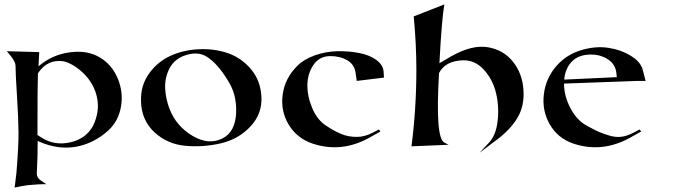

<svg xmlns="http://www.w3.org/2000/svg" viewBox="-20 -660 3038 866"><path d="M154 -361Q214 -413 294.5 -424Q375 -435 432 -400Q486 -367 511.5 -305Q537 -243 525.5 -178Q514 -113 468 -71Q402 -12 322 2Q242 16 157 -21L150 -25Q150 49 146 121Q145 141 164 154L189 171Q160 170 107 175Q83 178 46 186L54 121Q64 1 63.5 -62.5Q63 -126 56.5 -228Q50 -330 50 -364Q50 -380 29 -407L11 -429L157 -425L154 -368ZM149 -51 168 -39Q226 -2 297 -18Q368 -34 400 -93Q431 -158 417.5 -221Q404 -284 354 -332Q322 -362 288.5 -376.5Q255 -391 217 -381Q179 -371 151 -329Q149 -287 149 -51Z M616 -204Q614 -275 652.5 -328.5Q691 -382 749.5 -408.5Q808 -435 878 -438Q948 -441 1008.5 -420Q1069 -399 1112 -348Q1155 -297 1159 -225Q1164 -148 1110 -90Q1056 -32 976 -13.5Q896 5 815 -2.5Q734 -10 676 -64Q618 -118 616 -204ZM1006 -300Q963 -370 917 -401.5Q871 -433 806 -407Q763 -389 743 -348.5Q723 -308 725 -261.5Q727 -215 745 -168Q775 -91 848 -47.5Q921 -4 984 -36Q1041 -65 1045 -150Q1049 -235 1006 -300Z M1589 -295 1584 -331Q1579 -369 1546.5 -388Q1514 -407 1470 -407Q1421 -407 1394 -367.5Q1367 -328 1366.5 -276.5Q1366 -225 1388.5 -172Q1411 -119 1451 -93Q1489 -68 1519.5 -55.5Q1550 -43 1586.5 -42.5Q1623 -42 1658 -60L1689 -76L1696 -67L1648 -40Q1521 31 1391 -12Q1319 -36 1282 -98Q1245 -160 1255 -233.5Q1265 -307 1320 -362Q1351 -393 1400.5 -410.5Q1450 -428 1501.5 -429Q1553 -430 1600 -421Q1647 -412 1677.5 -389.5Q1708 -367 1710 -338L1712 -310Z M1960 -330Q1960 -330 1960 -326Q1943 -38 1984 -17L2003 -7L1836 0Q1858 -172 1858 -345Q1858 -461 1846 -586L1984 -640Q1972 -568 1962 -375L2017 -407Q2110 -459 2180.5 -447Q2251 -435 2293.5 -382Q2336 -329 2341 -255Q2346 -184 2315 -130.5Q2284 -77 2220 -29L2143 29L2186 -17Q2217 -50 2224.5 -114Q2232 -178 2217.5 -239.5Q2203 -301 2162.5 -345.5Q2122 -390 2067 -388Q1988 -385 1960 -330Z M2855 -295 2524 -283Q2524 -227 2553 -172Q2582 -117 2627 -93Q2661 -74 2680.5 -65.5Q2700 -57 2728.5 -48.5Q2757 -40 2782 -43Q2807 -46 2834 -60L2865 -76L2872 -67L2824 -40Q2697 31 2567 -12Q2496 -36 2460 -98.5Q2424 -161 2433 -235Q2442 -309 2492 -365Q2536 -414 2600.5 -433.5Q2665 -453 2722.5 -444.5Q2780 -436 2825 -408.5Q2870 -381 2879 -345L2892 -295ZM2525 -301 2762 -312 2760 -331Q2756 -370 2722.5 -392Q2689 -414 2646 -414Q2590 -414 2559.5 -382.5Q2529 -351 2525 -301Z"/></svg>

Font: Roman Uncial Modern
Style: Medium
Weight: 500
Version: Version 001.000